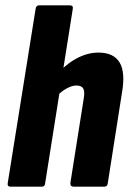

<svg xmlns="http://www.w3.org/2000/svg" viewBox="-20 -703 490 723"><path d="M20 0Q7 0 9 -13L114 -669Q116 -683 127 -683H242Q257 -683 254 -669L150 -13Q149 0 137 0ZM258 0Q244 0 245 -14L295 -330Q300 -358 293.5 -369.5Q287 -381 268 -381Q252 -381 233 -371Q214 -361 193 -341L187 -415Q226 -460 267.5 -482.5Q309 -505 351 -505Q408 -505 430.5 -467.5Q453 -430 439 -352L386 -14Q385 0 372 0Z"/></svg>

Font: Sofia Sans Condensed Black
Style: Italic
Weight: 900
Italic angle: -9°
Version: Version 4.100